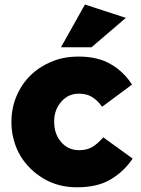

<svg xmlns="http://www.w3.org/2000/svg" viewBox="-20 -796 609 829"><path d="M243.2 -591.8Q276.4 -591.8 375 -591.8Q412.1 -624 523.4 -718.8Q478.5 -733.4 346.7 -776.4Q321.3 -730.5 243.2 -591.8ZM311.5 12.7Q401.4 12.7 458 -21.5Q515.6 -55.7 552.7 -111.3Q510.7 -141.6 425.8 -203.1Q403.3 -176.8 379.9 -162.1Q355.5 -147.5 322.3 -147.5Q274.4 -147.5 244.1 -182.6Q213.9 -217.8 213.9 -269.5Q213.9 -270.5 213.9 -272.5Q213.9 -321.3 244.1 -356.4Q274.4 -391.6 320.3 -391.6Q354.5 -391.6 377.9 -377Q401.4 -362.3 420.9 -335Q463.9 -367.2 549.8 -430.7Q515.6 -485.4 459 -518.6Q402.3 -551.8 319.3 -551.8Q274.4 -551.8 234.4 -541Q195.3 -529.3 161.1 -508.8Q99.6 -471.7 64.5 -408.2Q29.3 -344.7 29.3 -269.5Q29.3 -269.5 29.3 -267.6Q29.3 -227.5 40 -190.4Q49.8 -153.3 69.3 -121.1Q106.4 -61.5 168.9 -24.4Q232.4 12.7 311.5 12.7Z"/></svg>

Font: Big-Shock
Style: Black
Weight: 400